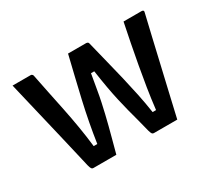

<svg xmlns="http://www.w3.org/2000/svg" viewBox="-107 -726 1014 917"><g transform="rotate(-30 400.0 -267.0)"><path d="M344 -534H444Q447 -534 449.5 -533Q452 -532 454 -530Q456 -528 457 -523Q471 -465 485 -410Q499 -355 511.5 -302Q524 -249 535 -196.5Q546 -144 554 -90H573Q580 -150 589 -206.5Q598 -263 608 -318Q618 -373 628.5 -427Q639 -481 650 -534Q666 -534 683 -534Q700 -534 717 -534Q734 -534 749 -534Q753 -534 755.5 -533Q758 -532 759.5 -529Q761 -526 759 -520Q745 -463 730.5 -399Q716 -335 700 -267.5Q684 -200 668.5 -132Q653 -64 638 0Q623 0 607 0Q591 0 574 0Q557 0 540.5 0Q524 0 509 0Q503 0 499.5 -4.5Q496 -9 492 -23Q483 -61 474 -93.5Q465 -126 457 -157.5Q449 -189 441 -224Q433 -259 425.5 -301Q418 -343 410 -398H392Q384 -353 378 -317Q372 -281 365.5 -251Q359 -221 352.5 -193.5Q346 -166 338.5 -137Q331 -108 322 -74.5Q313 -41 302 0Q283 0 260 0Q237 0 215.5 0Q194 0 175 0Q169 0 165.5 -5Q162 -10 158 -25Q149 -63 138 -111Q127 -159 114.5 -211.5Q102 -264 89 -319Q76 -374 63 -428.5Q50 -483 38 -534Q54 -534 70.5 -534Q87 -534 104 -534Q121 -534 137 -534Q141 -534 143.5 -532.5Q146 -531 147.5 -529Q149 -527 150 -522Q159 -476 170 -423Q181 -370 192.5 -314Q204 -258 213.5 -201Q223 -144 229 -90H249Q257 -144 267.5 -199.5Q278 -255 291 -311.5Q304 -368 317.5 -424Q331 -480 344 -534Z"/></g></svg>

Font: Recursive Medium
Style: Regular
Weight: 500
Version: Version 1.085